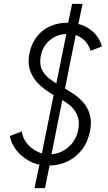

<svg xmlns="http://www.w3.org/2000/svg" viewBox="-20 -845 556 989"><path d="M231.4 7.8Q175.8 7.8 133.1 -14.6Q90.3 -37.1 63.7 -72Q37.1 -106.9 30.8 -144.5L92.3 -168Q96.2 -136.2 116.5 -109.4Q136.7 -82.5 168 -66.2Q199.2 -49.8 234.9 -49.8Q268.6 -49.8 299.8 -65.2Q331.1 -80.6 353.5 -109.4Q376 -138.2 383.3 -178.2Q390.1 -215.3 381.3 -242.2Q372.6 -269 353.8 -288.8Q335 -308.6 311.3 -323.2Q287.6 -337.9 265.1 -350.6Q219.7 -375 185.3 -406.2Q150.9 -437.5 136 -478.8Q121.1 -520 132.3 -573.7Q143.1 -623 170.7 -657.5Q198.2 -691.9 239 -710Q279.8 -728 328.1 -728Q377 -728 413.8 -710.9Q450.7 -693.8 473.9 -666Q497.1 -638.2 504.9 -605.5L446.3 -583.5Q441.4 -603 427 -623Q412.6 -643.1 388.2 -656.5Q363.8 -669.9 327.6 -669.9Q273.4 -669.9 236.3 -637.9Q199.2 -606 189.9 -556.2Q182.1 -514.2 196.3 -485.6Q210.4 -457 237.3 -437.5Q264.2 -418 293 -401.4Q320.8 -385.7 351.1 -366.5Q381.3 -347.2 405.8 -320.8Q430.2 -294.4 441.9 -257.6Q453.6 -220.7 443.8 -170.4Q433.1 -114.7 402.6 -74.7Q372.1 -34.7 327.6 -13.4Q283.2 7.8 231.4 7.8ZM157.7 124 185.5 -8.3 193.4 -42.5 256.8 -358.4 262.7 -378.9 323.7 -679.7 326.7 -708 351.6 -825.2H405.3L380.4 -706.1L373 -679.2L312.5 -378.9L306.6 -358.4L243.7 -42.5L238.3 -8.3L211.9 124Z"/></svg>

Font: Reddit Sans Light
Style: Italic
Weight: 300
Italic angle: -11.25°
Designer: Stephen Hutchings
Version: Version 1.013